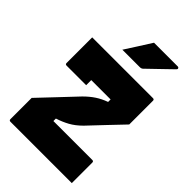

<svg xmlns="http://www.w3.org/2000/svg" viewBox="-272 -1041 1144 1144"><g transform="rotate(45 300.0 -469.0)"><path d="M213 -473H48Q37 -473 37 -484V-700H549Q560 -700 560 -689V-489Q515 -442 468 -392.5Q421 -343 373 -292Q338 -257 302.5 -237.5Q267 -218 226 -205V-184H554Q565 -184 565 -173V0H48Q37 0 37 -11V-190Q91 -247 143 -302Q195 -357 244 -409Q275 -440 306 -460.5Q337 -481 376 -495V-516H213ZM320 -938H521Q527 -938 529.5 -932Q532 -926 527 -921Q501 -896 480.5 -876Q460 -856 437.5 -834.5Q415 -813 383 -782Q376 -775 362 -775H216Q243 -817 268 -856Q293 -895 320 -938Z"/></g></svg>

Font: Recursive Mn Lnr St Blk
Style: Regular
Weight: 900
Monospace: yes
Version: Version 1.079;hotconv 1.0.112;makeotfexe 2.5.65598; ttfautoh